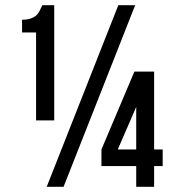

<svg xmlns="http://www.w3.org/2000/svg" viewBox="-20 -720 667 740"><path d="M65 -644Q85 -644 98 -648.5Q111 -653 119.5 -660.5Q128 -668 133 -678.5Q138 -689 143 -700H189V-256H119V-595H65ZM436 -700H501L225 0H160ZM371 -144 498 -444H574V-144H607V-80H574V0H505V-80H371ZM505 -144V-308L434 -144Z"/></svg>

Font: BebasNeueW01-Regular
Style: Regular
Weight: 400
Designer: Ryoichi Tsunekawa
Foundry: Ryoichi Tsunekawa
Version: Version 1.30